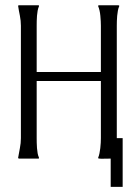

<svg xmlns="http://www.w3.org/2000/svg" viewBox="-20 -608 520 736"><path d="M404.3 0Q395.5 0 387 0.2Q378.4 0.5 369.6 0.5Q366.2 0.5 363 0.2Q359.9 0 356.4 -1V-3.9Q359.4 -10.7 361.3 -20.3Q363.3 -29.8 364.5 -40.3Q365.7 -50.8 366.2 -60.8Q366.7 -70.8 366.7 -78.6V-297.4H120.6V-78.6Q120.6 -70.8 120.8 -60.8Q121.1 -50.8 121.8 -40.3Q122.6 -29.8 124.3 -20.3Q126 -10.7 129.4 -3.9L128.9 0H52.7L49.3 -2Q52.2 -21 56.2 -40Q60.1 -59.1 60.1 -78.6V-509.3Q60.1 -528.8 56.2 -547.9Q52.2 -566.9 49.3 -586.4L52.7 -587.9H127.4L129.4 -586.9V-584Q126 -576.7 124.3 -567.1Q122.6 -557.6 121.8 -547.6Q121.1 -537.6 120.8 -527.6Q120.6 -517.6 120.6 -509.3V-332H366.7V-509.3Q366.7 -516.6 366.2 -526.9Q365.7 -537.1 364.7 -547.4Q363.8 -557.6 361.6 -567.4Q359.4 -577.1 356.4 -584V-586.9Q356.9 -586.9 357.9 -587.4Q358.9 -587.9 359.4 -587.9H434.1L436 -586.9H437V-584Q433.6 -576.7 431.9 -567.1Q430.2 -557.6 429.2 -547.6Q428.2 -537.6 428 -527.6Q427.7 -517.6 427.7 -509.3V-78.6H450.2V108.4H404.3Z"/></svg>

Font: CAT Linz
Style: Regular
Weight: 400
Designer: Peter Wiegel
Foundry: Peter Wiegel
Version: Version 1.08